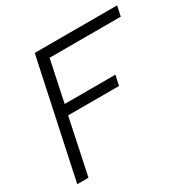

<svg xmlns="http://www.w3.org/2000/svg" viewBox="-157 -846 982 993"><g transform="rotate(-30 334.0 -349.0)"><path d="M27 0 176 -698H668L655 -638H230L178 -392H481L468 -332H164L94 0Z"/></g></svg>

Font: Azeret Mono Thin ExtraLight
Style: Italic
Weight: 250
Italic angle: -12°
Version: Version 1.002